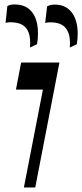

<svg xmlns="http://www.w3.org/2000/svg" viewBox="-20 -826 362 846"><path d="M85.3 0 169.1 -431.2H50.2L73.1 -550.5H241.9L135.3 0ZM287.5 -616.6Q292.1 -671.9 271.6 -699.8Q251 -727.6 202.8 -727.6Q195.8 -727.6 190.1 -727.1Q184.4 -726.6 179.1 -724.9L187.5 -797.9Q194.4 -801.8 202.7 -803.8Q211 -805.7 221.1 -805.7Q259.6 -805.7 284 -784.2Q308.5 -762.6 317.7 -723.3Q326.9 -684.1 318.5 -631.1ZM111.7 -616.6Q117.3 -669.9 97.6 -698.9Q77.9 -727.9 25.9 -727.9Q19.9 -727.9 14.8 -727.4Q9.6 -726.9 4.6 -725.2L12.3 -798.9Q23.7 -806.4 43.2 -806.4Q86.8 -806.4 111.4 -783.1Q136.1 -759.9 143.7 -720.6Q151.3 -681.3 143.3 -631.1Z"/></svg>

Font: Savate ExtraLight
Style: Italic
Weight: 200
Italic angle: -11°
Designer: Max Esnée
Foundry: Plomb Type
Version: Version 2.000